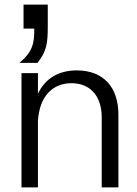

<svg xmlns="http://www.w3.org/2000/svg" viewBox="-20 -820 598 840"><path d="M293 -456C370 -456 425 -405 425 -306V0H498V-319C498 -439 432 -512 316 -512C232 -512 176 -473 146 -410V-500H74V0H146V-292C153 -398 209 -456 293 -456ZM83 -695H130C130 -633 125 -595 65 -545H144C184 -595 189 -630 189 -705V-800H83Z"/></svg>

Font: Absans
Style: Regular
Weight: 400
Designer: Valerio Monopoli
Version: Version 1.200;Glyphs 3.2 (3217)